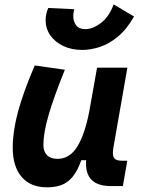

<svg xmlns="http://www.w3.org/2000/svg" viewBox="-20 -816 626 847"><path d="M187 10.3Q114.7 10.3 75.4 -35.6Q36.1 -81.5 36.1 -164.6Q36.1 -235.8 59.1 -321.8Q82 -407.7 133.3 -527.3L266.1 -508.3Q216.8 -386.2 194.1 -307.6Q171.4 -229 171.4 -176.8Q171.4 -147.5 187.5 -131.3Q203.6 -115.2 233.4 -115.2Q287.6 -115.2 321 -169.4Q354.5 -223.6 374 -325.7L369.1 -109.4H336.9L356 -160.6Q340.3 -107.9 321.8 -69.6Q303.2 -31.2 272 -10.5Q240.7 10.3 187 10.3ZM468.8 4.9Q427.2 4.9 401.6 -9.3Q376 -23.4 366 -51.5Q356 -79.6 361.3 -122.1L357.9 -234.9L408.2 -517.6H542L480.5 -166.5Q474.6 -132.3 482.9 -119.6Q491.2 -106.9 518.1 -106.9H541.5L522 4.9ZM343.3 -595.7Q295.9 -595.7 259.3 -613Q222.7 -630.4 201.9 -660.2Q181.2 -689.9 181.2 -727.1Q181.2 -754.4 192.9 -780.8L307.6 -775.4Q305.7 -767.6 304.4 -760.3Q303.2 -752.9 303.2 -744.6Q303.2 -721.7 315.7 -704.6Q328.1 -687.5 356.4 -687.5Q389.6 -687.5 425.3 -714.6Q460.9 -741.7 481.4 -796.4L571.3 -743.2Q539.1 -686.5 500 -654.3Q460.9 -622.1 420.4 -608.9Q379.9 -595.7 343.3 -595.7Z"/></svg>

Font: Cascadia Mono NF
Style: Italic
Weight: 400
Italic angle: -10°
Monospace: yes
Designer: Aaron Bell
Foundry: Saja Typeworks
Version: Version 2404.023